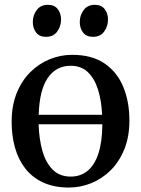

<svg xmlns="http://www.w3.org/2000/svg" viewBox="-20 -786 599 816"><path d="M273 11Q210 11 163.8 -10.2Q117.5 -31.5 87.8 -69.5Q58 -107.5 43.8 -158.2Q29.5 -209 29.5 -268Q29.5 -337.5 51 -390.5Q72.5 -443.5 109.2 -479.8Q146 -516 191.8 -534.5Q237.5 -553 286.5 -553Q371 -553 424.8 -516Q478.5 -479 504.2 -416Q530 -353 530 -274Q530 -204.5 508.2 -151.2Q486.5 -98 450 -62Q413.5 -26 367.8 -7.5Q322 11 273 11ZM280.5 -35.5Q322.5 -35.5 352.5 -60.2Q382.5 -85 398.5 -134.5Q414.5 -184 415 -258H144Q146 -195.5 160.2 -145Q174.5 -94.5 204 -65Q233.5 -35.5 280.5 -35.5ZM144.5 -298H414Q411.5 -356.5 397 -403.8Q382.5 -451 354 -478.8Q325.5 -506.5 280.5 -506.5Q218.5 -506.5 183 -454.8Q147.5 -403 144.5 -298ZM175 -629.5Q147.5 -629.5 133.5 -647.8Q119.5 -666 119.5 -692.5Q119.5 -721 136 -743.2Q152.5 -765.5 183 -765.5H184Q211.5 -765.5 225.5 -747.2Q239.5 -729 239.5 -703Q239.5 -674.5 223.2 -652Q207 -629.5 176 -629.5ZM374.5 -629.5Q347 -629.5 333 -647.8Q319 -666 319 -692.5Q319 -721 335.5 -743.2Q352 -765.5 382.5 -765.5H383.5Q411 -765.5 425 -747.2Q439 -729 439 -703Q439 -674.5 422.8 -652Q406.5 -629.5 375.5 -629.5Z"/></svg>

Font: Merriweather 60pt
Style: Regular
Weight: 400
Version: Version 2.100